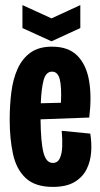

<svg xmlns="http://www.w3.org/2000/svg" viewBox="-20 -722 394 753"><path d="M187 11Q118 11 81 -23.5Q44 -58 31 -118Q18 -178 18 -252Q18 -309 24.5 -360.5Q31 -412 49 -452Q67 -492 99.5 -515.5Q132 -539 184 -539Q249 -539 284 -503Q319 -467 329.5 -404.5Q340 -342 330 -261L139 -254Q140 -164 150.5 -123.5Q161 -83 187 -83Q206 -83 214.5 -101Q223 -119 224 -147.5Q225 -176 222 -209L334 -198Q340 -163 337.5 -126Q335 -89 319.5 -58Q304 -27 272 -8Q240 11 187 11ZM184 -441Q160 -441 151 -407.5Q142 -374 140 -317L219 -319Q222 -380 214.5 -410.5Q207 -441 184 -441ZM68 -702 182 -650 295 -702V-612L182 -560L68 -612Z"/></svg>

Font: Bricolage Grotesque 48pt Condensed SemiBold
Style: Regular
Weight: 600
Width: 3
Designer: Mathieu Triay
Foundry: Atelier Triay
Version: Version 1.000; ttfautohint (v1.8.4.7-5d5b);gftools[0.9.32]